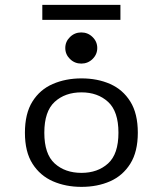

<svg xmlns="http://www.w3.org/2000/svg" viewBox="-20 -743 657 775"><path d="M308.1 -486.3Q281.5 -486.3 262.5 -504.8Q243.5 -523.4 243.5 -549.2Q243.5 -575 262.5 -593.5Q281.5 -612.1 308.1 -612.1Q334.7 -612.1 353.6 -593.5Q372.6 -575 372.6 -549.2Q372.6 -523.4 353.6 -504.8Q334.7 -486.3 308.1 -486.3ZM308.9 11.3Q245.2 11.3 193.5 -11.3Q141.9 -33.9 111.3 -81.9Q80.6 -129.8 80.6 -207.3Q80.6 -284.7 110.9 -333.1Q141.1 -381.5 193.1 -404Q245.2 -426.6 308.9 -426.6Q373.4 -426.6 424.6 -404Q475.8 -381.5 506 -333.1Q536.3 -284.7 536.3 -207.3Q536.3 -130.6 506 -82.3Q475.8 -33.9 424.6 -11.3Q373.4 11.3 308.9 11.3ZM308.9 -45.2Q374.2 -45.2 416.1 -83.1Q458.1 -121 458.1 -207.3Q458.1 -293.5 416.1 -331.9Q374.2 -370.2 308.9 -370.2Q242.7 -370.2 200.8 -331.9Q158.9 -293.5 158.9 -207.3Q158.9 -121 200.8 -83.1Q242.7 -45.2 308.9 -45.2ZM150.8 -662.9V-723.4H466.1V-662.9Z"/></svg>

Font: Playfair 5pt SemiExpanded Light
Style: Regular
Weight: 300
Width: 6
Designer: Claus Eggers Sørensen
Foundry: Claus Eggers Sørensen
Version: Version 2.203